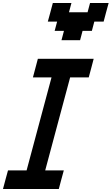

<svg xmlns="http://www.w3.org/2000/svg" viewBox="-20 -1270 750 1290"><path d="M0 0H375Q380.4 -21 391.6 -62.5Q402.8 -104 408.7 -125H283.7Q311.5 -229.5 367.4 -437.7Q423.3 -646 451.2 -750H576.2Q582 -771 593 -812.5Q604 -854 609.4 -875H234.4Q229 -854 217.8 -812.5Q206.5 -771 201.2 -750H326.2Q298.3 -646 242.4 -437.5Q186.5 -229 158.7 -125H33.7Q27.8 -104 16.6 -62.5Q5.4 -21 0 0ZM393.1 -1000H518.1L534.7 -1062.5H597.2L613.8 -1125H676.3Q681.6 -1146 692.9 -1187.5Q704.1 -1229 710 -1250H585L568.4 -1187.5H443.4L460 -1250H335Q329.6 -1229 318.4 -1187.5Q307.1 -1146 301.3 -1125H363.8L347.2 -1062.5H409.7Z"/></svg>

Font: Faithful 32x
Style: Oblique
Weight: 400
Foundry: Faithful Resource Pack
Version: Version 1.0; January 27, 2023